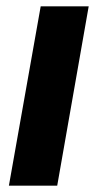

<svg xmlns="http://www.w3.org/2000/svg" viewBox="-20 -584 308 604"><path d="M160 0H8L108 -564H259Z"/></svg>

Font: Open Sauce One ExtraBold Italic
Style: Regular
Weight: 800
Italic angle: -10°
Designer: Alfredo Marco Pradil
Foundry: Creative Sauce Fz LLC
Version: Version 1.477